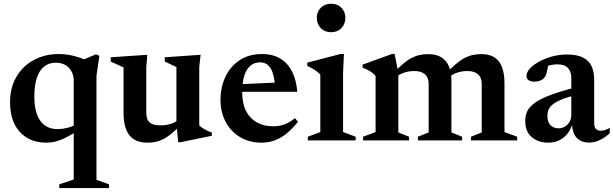

<svg xmlns="http://www.w3.org/2000/svg" viewBox="-20 -734 3208 1004"><path d="M159.5 -229Q159.5 -172 174 -134.2Q188.5 -96.5 215.2 -77.8Q242 -59 278.5 -59Q310 -59 339.5 -67.5Q369 -76 393 -94.5L393.5 -56Q366.5 -37.5 343.2 -24.5Q320 -11.5 299.8 -3.5Q279.5 4.5 260.8 8.2Q242 12 224.5 12Q162.5 12 119.5 -14.5Q76.5 -41 54.5 -88.2Q32.5 -135.5 32.5 -197.5Q32.5 -276.5 66.5 -333.5Q100.5 -390.5 158.2 -421Q216 -451.5 287.5 -451.5Q313 -451.5 337.5 -447.5Q362 -443.5 388.5 -435.2Q415 -427 445.5 -413L393 -412.5L482.5 -450.5L499.5 -442L484.5 -337.5V206L550 230V249.5H290V230L365.5 204.5V-311.5Q365.5 -352 340.5 -379Q315.5 -406 270.5 -406Q236 -406 211 -386.2Q186 -366.5 172.8 -327.2Q159.5 -288 159.5 -229Z M745 -148Q745 -122.5 752.2 -107.2Q759.5 -92 776.5 -85.2Q793.5 -78.5 822 -78.5Q851.5 -78.5 877.8 -88Q904 -97.5 918 -112.5L936 -92Q906.5 -60.5 882.5 -40Q858.5 -19.5 837.2 -8.2Q816 3 795 7.5Q774 12 750.5 12Q687 12 656.5 -27Q626 -66 626 -144V-381.5L559 -412V-434.5L750.5 -447.5L745 -386ZM912 9.5 902.5 -87.5V-383.5L841.5 -412V-434.5L1029 -447.5L1022 -384V-78Q1027.5 -72.5 1035 -67.2Q1042.5 -62 1051.2 -57Q1060 -52 1069.2 -48Q1078.5 -44 1087.5 -41.5V-24L925.5 9.5Z M1351 -451.5Q1406 -451.5 1445.2 -428Q1484.5 -404.5 1507 -360.5Q1529.5 -316.5 1534.5 -254H1220L1220.5 -293L1474.5 -304.5L1418.5 -279.5Q1416 -321.5 1407 -350Q1398 -378.5 1381.5 -393.2Q1365 -408 1340 -408Q1312.5 -408 1291.5 -392Q1270.5 -376 1258.5 -341.2Q1246.5 -306.5 1246.5 -250Q1246.5 -193 1266.5 -153.8Q1286.5 -114.5 1323 -94Q1359.5 -73.5 1408 -73.5Q1429.5 -73.5 1448.5 -77.8Q1467.5 -82 1486 -91.8Q1504.5 -101.5 1522.5 -116L1538 -97Q1510.5 -62.5 1481.2 -38Q1452 -13.5 1419 -0.8Q1386 12 1348 12Q1284 12 1235.5 -17Q1187 -46 1160 -96.8Q1133 -147.5 1133 -212.5Q1133 -277.5 1158.5 -332Q1184 -386.5 1232.8 -419Q1281.5 -451.5 1351 -451.5Z M1711.5 -565.5Q1678 -565.5 1657.2 -587.2Q1636.5 -609 1636.5 -641Q1636.5 -672 1657.2 -693.2Q1678 -714.5 1711.5 -714.5Q1745 -714.5 1765.5 -693.2Q1786 -672 1786 -641Q1786 -609 1765.5 -587.2Q1745 -565.5 1711.5 -565.5ZM1778.5 -452 1774 -355V-43.5L1840 -19V0H1589.5V-19L1655 -43.5V-343.5Q1648.5 -351.5 1638 -359.5Q1627.5 -367.5 1614.5 -375Q1601.5 -382.5 1587 -389V-406.5L1762 -452Z M2063 -352.5V-41.5L2119 -19V0H1878.5V-19L1944 -43.5V-336.5Q1934 -349.5 1918.5 -359.5Q1903 -369.5 1876 -380.5V-396L2030 -452H2043.5ZM2340.5 -313.5V-41.5L2396.5 -19V0H2165.5V-19L2221.5 -41.5V-294Q2221.5 -317.5 2212.5 -332.8Q2203.5 -348 2186.5 -355.2Q2169.5 -362.5 2145.5 -362.5Q2116.5 -362.5 2090.5 -353.2Q2064.5 -344 2050.5 -329L2033 -347.5Q2062.5 -379 2086.5 -399.2Q2110.5 -419.5 2132 -430.8Q2153.5 -442 2174.8 -446.5Q2196 -451 2219.5 -451Q2262 -451 2288.8 -433.8Q2315.5 -416.5 2328 -385.5Q2340.5 -354.5 2340.5 -313.5ZM2618 -298.5V-43.5L2684.5 -19V0H2443V-19L2499 -41.5V-294Q2499 -318 2490 -333Q2481 -348 2464 -355.2Q2447 -362.5 2423 -362.5Q2394 -362.5 2368 -353.2Q2342 -344 2328 -329L2310.5 -347.5Q2340 -379 2364 -399.2Q2388 -419.5 2409.5 -430.8Q2431 -442 2452.2 -446.5Q2473.5 -451 2497 -451Q2560 -451 2589 -412.2Q2618 -373.5 2618 -298.5Z M2992.5 -277.5 2996.5 -238.5Q2948.5 -226.5 2918.2 -214.2Q2888 -202 2871.5 -189Q2855 -176 2848.8 -161.2Q2842.5 -146.5 2842.5 -128.5Q2842.5 -95 2859 -79Q2875.5 -63 2900.5 -63Q2919.5 -63 2934.8 -72.5Q2950 -82 2958.8 -98.2Q2967.5 -114.5 2967.5 -134.5V-326.5Q2967.5 -359 2950 -378.2Q2932.5 -397.5 2894 -397.5Q2878.5 -397.5 2861 -394Q2843.5 -390.5 2829 -384L2849 -413.5Q2846.5 -389.5 2843 -372.2Q2839.5 -355 2835.5 -343.8Q2831.5 -332.5 2825.5 -326.5Q2818 -317.5 2804 -312.2Q2790 -307 2775 -307Q2755 -307 2744 -314.8Q2733 -322.5 2733 -336.5Q2733 -356 2751.2 -375.8Q2769.5 -395.5 2800 -412.2Q2830.5 -429 2868 -439Q2905.5 -449 2944.5 -449Q2998 -449 3029.2 -432.8Q3060.5 -416.5 3073.8 -387Q3087 -357.5 3087 -317V-90.5Q3087 -77 3090.8 -68Q3094.5 -59 3102.2 -54.8Q3110 -50.5 3121 -50.5Q3132 -50.5 3144 -54.2Q3156 -58 3168.5 -65.5V-37.5Q3143 -13.5 3115 -1Q3087 11.5 3061.5 11.5Q3030.5 11.5 3010.5 -1Q2990.5 -13.5 2981 -36.2Q2971.5 -59 2971 -90L2975 -92.5Q2966.5 -59 2948 -35.8Q2929.5 -12.5 2904.2 -0.2Q2879 12 2848.5 12Q2794.5 12 2760.5 -17Q2726.5 -46 2726.5 -102.5Q2726.5 -130.5 2737.8 -153.5Q2749 -176.5 2777.8 -197Q2806.5 -217.5 2858.8 -237.2Q2911 -257 2992.5 -277.5Z"/></svg>

Font: Newsreader 24pt SemiBold
Style: Regular
Weight: 600
Designer: Hugues Gentile
Foundry: Production Type
Version: Version 1.003